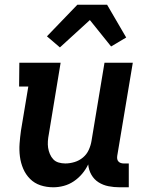

<svg xmlns="http://www.w3.org/2000/svg" viewBox="-20 -786 640 814"><path d="M206 8Q177 8 151.5 -0.5Q126 -9 107.5 -27.5Q89 -46 78.5 -70.5Q68 -95 64.5 -122Q61 -149 63 -177Q65 -205 69 -233L100 -419H61L62 -520H237L187 -217Q184 -202 183 -187.5Q182 -173 184 -159.5Q186 -146 191.5 -133Q197 -120 206 -110.5Q215 -101 228.5 -97Q242 -93 257 -93Q276 -93 296 -99Q316 -105 332 -118.5Q348 -132 356.5 -151Q365 -170 368 -189L423 -520H543L477 -125Q476 -118 477 -112Q478 -106 482 -101.5Q486 -97 492 -95Q498 -93 504 -93H526V8H487Q463 8 440 3.5Q417 -1 398 -13Q379 -25 367.5 -45Q356 -65 354 -89Q344 -68 328.5 -49.5Q313 -31 293 -17.5Q273 -4 250.5 2Q228 8 206 8ZM234 -585 179 -632 308 -766H434L515 -627L451 -589L361 -701Z"/></svg>

Font: Iosevka HT Extended
Style: Bold Italic
Weight: 700
Width: 7
Italic angle: -9°
Monospace: yes
Designer: Belleve Invis
Foundry: Belleve Invis
Version: Version 32.3.0; ttfautohint (v1.8.4)